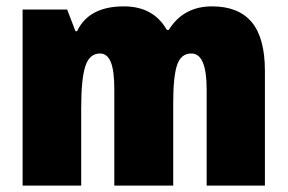

<svg xmlns="http://www.w3.org/2000/svg" viewBox="-20 -583 903 603"><path d="M812 -360V0H629V-303Q629 -415 581 -415Q548 -415 536 -378.5Q524 -342 524 -260V0H339V-303Q339 -361 328 -388Q317 -415 294 -415Q261 -415 248 -375Q235 -335 235 -244V0H51V-553H191L217 -485H222Q259 -563 369 -563Q462 -563 504 -489H510Q556 -563 646 -563Q729 -563 770.5 -513.5Q812 -464 812 -360Z"/></svg>

Font: Noto Sans Display Black Narrow
Style: Regular
Weight: 900
Width: 4
Designer: Monotype Design team
Foundry: Monotype Imaging Inc.
Version: Version 1.000